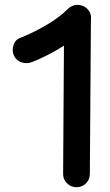

<svg xmlns="http://www.w3.org/2000/svg" viewBox="-20 -718 453 793"><path d="M295.4 55.2C310.5 55.7 323.7 50.3 335 39.6C345.7 28.3 351.1 15.6 351.1 0.5L355.5 -636.2C357.9 -655.3 352.1 -670.9 338.4 -683.6C331.1 -689.9 322.8 -694.3 313 -696.3C309.1 -697.3 305.2 -697.8 300.8 -697.8C292 -697.8 283.7 -695.8 276.4 -692.4C270 -689.5 264.2 -685.5 259.3 -680.2C234.4 -655.3 203.6 -632.8 167 -611.8C129.9 -590.8 95.2 -573.7 63.5 -561.5C49.3 -556.2 40 -545.9 35.6 -530.8C30.8 -515.1 31.7 -500.5 38.1 -487.3C51.3 -460 85 -450.7 112.8 -461.9C154.3 -478 201.2 -502 244.1 -529.3L240.7 -0.5C240.2 14.6 245.6 27.8 256.8 39.1C267.6 49.8 280.3 55.2 295.4 55.2Z"/></svg>

Font: Mikhak SemiBold
Style: Regular
Weight: 600
Designer: Amin Abedi
Version: Version 3.2